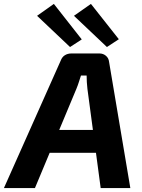

<svg xmlns="http://www.w3.org/2000/svg" viewBox="-59 -964 728 984"><path d="M451 -690Q470 -690 484 -678Q498 -666 500 -647L609 0H457L389 -509Q387 -526 386 -543Q385 -560 385 -577H356Q351 -562 345.5 -544.5Q340 -527 333 -510L120 0H-39L252 -653Q259 -672 273.5 -681Q288 -690 307 -690ZM504 -298 490 -181H134L148 -298ZM407 -944 550 -763 489 -723 320 -883ZM217 -944 360 -762 300 -723 131 -883Z"/></svg>

Font: Exo 2
Style: Bold Italic
Weight: 700
Italic angle: -8°
Designer: Natanael Gama
Foundry: Natanael Gama
Version: Version 2.010